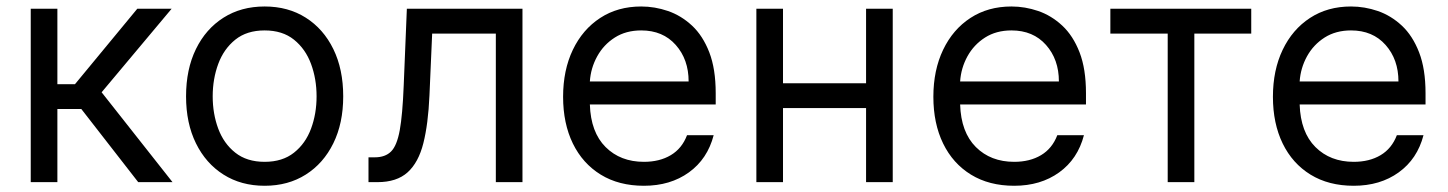

<svg xmlns="http://www.w3.org/2000/svg" viewBox="-20 -573 4556 604"><path d="M76.7 0V-545.5H160.5V-308.2H215.9L411.9 -545.5H519.9L299.7 -282.7L522.7 0H414.8L235.8 -230.1H160.5V0Z M812.5 11.4Q738.6 11.4 683.1 -23.8Q627.5 -58.9 596.4 -122.2Q565.3 -185.4 565.3 -269.9Q565.3 -355.1 596.4 -418.7Q627.5 -482.2 683.1 -517.4Q738.6 -552.6 812.5 -552.6Q886.4 -552.6 941.9 -517.4Q997.5 -482.2 1028.6 -418.7Q1059.7 -355.1 1059.7 -269.9Q1059.7 -185.4 1028.6 -122.2Q997.5 -58.9 941.9 -23.8Q886.4 11.4 812.5 11.4ZM812.5 -63.9Q868.6 -63.9 904.8 -92.7Q941.1 -121.4 958.5 -168.3Q975.9 -215.2 975.9 -269.9Q975.9 -324.6 958.5 -371.8Q941.1 -419 904.8 -448.2Q868.6 -477.3 812.5 -477.3Q756.4 -477.3 720.2 -448.2Q683.9 -419 666.5 -371.8Q649.1 -324.6 649.1 -269.9Q649.1 -215.2 666.5 -168.3Q683.9 -121.4 720.2 -92.7Q756.4 -63.9 812.5 -63.9Z M1139.2 0V-78.1H1159.1Q1191.8 -78.1 1210.2 -96.4Q1228.7 -114.7 1237.6 -163.5Q1246.4 -212.4 1250 -304L1259.9 -545.5H1623.6V0H1539.8V-467.3H1339.5L1331 -272.7Q1327.1 -183.2 1311.8 -122.5Q1296.5 -61.8 1262.3 -30.9Q1228 0 1167.6 0Z M2005.7 11.4Q1926.8 11.4 1869.9 -23.6Q1812.9 -58.6 1782.1 -121.6Q1751.4 -184.7 1751.4 -268.5Q1751.4 -352.3 1782.1 -416.4Q1812.9 -480.5 1868.1 -516.5Q1923.3 -552.6 1997.2 -552.6Q2039.8 -552.6 2081.3 -538.4Q2122.9 -524.1 2157 -492.4Q2191.1 -460.6 2211.3 -408.4Q2231.5 -356.2 2231.5 -279.8V-244.3H1835.6Q1838.4 -157 1885.1 -110.4Q1931.8 -63.9 2005.7 -63.9Q2055 -63.9 2090.2 -84.9Q2125.4 -105.8 2141.3 -147.7H2225.1Q2205.6 -72.8 2147.2 -30.7Q2088.8 11.4 2005.7 11.4ZM1835.6 -316.8H2146.3Q2146.3 -386 2105.8 -431.6Q2065.3 -477.3 1997.2 -477.3Q1949.2 -477.3 1914.1 -454.9Q1878.9 -432.5 1858.7 -395.8Q1838.4 -359 1835.6 -316.8Z M2443.2 -545.5V-311.1H2704.5V-545.5H2788.4V0H2704.5V-233H2443.2V0H2359.4V-545.5Z M3170.5 11.4Q3091.6 11.4 3034.6 -23.6Q2977.6 -58.6 2946.9 -121.6Q2916.2 -184.7 2916.2 -268.5Q2916.2 -352.3 2946.9 -416.4Q2977.6 -480.5 3032.8 -516.5Q3088.1 -552.6 3161.9 -552.6Q3204.5 -552.6 3246.1 -538.4Q3287.6 -524.1 3321.7 -492.4Q3355.8 -460.6 3376.1 -408.4Q3396.3 -356.2 3396.3 -279.8V-244.3H3000.4Q3003.2 -157 3049.9 -110.4Q3096.6 -63.9 3170.5 -63.9Q3219.8 -63.9 3255 -84.9Q3290.1 -105.8 3306.1 -147.7H3389.9Q3370.4 -72.8 3312 -30.7Q3253.6 11.4 3170.5 11.4ZM3000.4 -316.8H3311.1Q3311.1 -386 3270.6 -431.6Q3230.1 -477.3 3161.9 -477.3Q3114 -477.3 3078.8 -454.9Q3043.7 -432.5 3023.4 -395.8Q3003.2 -359 3000.4 -316.8Z M3473 -467.3V-545.5H3916.2V-467.3H3737.2V0H3653.4V-467.3Z M4238.6 11.4Q4159.8 11.4 4102.8 -23.6Q4045.8 -58.6 4015.1 -121.6Q3984.4 -184.7 3984.4 -268.5Q3984.4 -352.3 4015.1 -416.4Q4045.8 -480.5 4101 -516.5Q4156.2 -552.6 4230.1 -552.6Q4272.7 -552.6 4314.3 -538.4Q4355.8 -524.1 4389.9 -492.4Q4424 -460.6 4444.2 -408.4Q4464.5 -356.2 4464.5 -279.8V-244.3H4068.5Q4071.4 -157 4118.1 -110.4Q4164.8 -63.9 4238.6 -63.9Q4288 -63.9 4323.2 -84.9Q4358.3 -105.8 4374.3 -147.7H4458.1Q4438.6 -72.8 4380.1 -30.7Q4321.7 11.4 4238.6 11.4ZM4068.5 -316.8H4379.3Q4379.3 -386 4338.8 -431.6Q4298.3 -477.3 4230.1 -477.3Q4182.2 -477.3 4147 -454.9Q4111.9 -432.5 4091.6 -395.8Q4071.4 -359 4068.5 -316.8Z"/></svg>

Font: Inter Zeller
Style: Regular
Weight: 400
Designer: Rasmus Andersson; Joe Bland
Foundry: zeller
Version: Version 3.015;git-dec3a8cb1